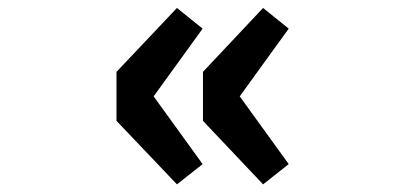

<svg xmlns="http://www.w3.org/2000/svg" viewBox="-20 -534 1040 490"><path d="M431.6 -63.5 277.3 -225.6V-350.6L431.6 -513.7L497.1 -460.9L372.1 -288.1L497.1 -115.2ZM651.4 -63.5 498 -225.6V-350.6L651.4 -513.7L716.8 -460.9L591.8 -288.1L716.8 -115.2Z"/></svg>

Font: Gen Shin Gothic Monospace Heavy
Style: Bold
Weight: 800
Designer: [Source Han Sans]
Ryoko NISHIZUKA  (kana & ideographs); Paul D. Hunt (Latin, Greek & Cyrillic); Wenlong ZHANG  (bopomofo
Version: Version 1.002.20150607